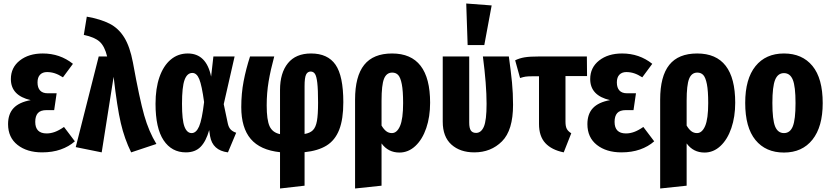

<svg xmlns="http://www.w3.org/2000/svg" viewBox="-20 -853 4738 1095"><path d="M396 -489 339 -412Q314 -428 292.5 -435Q271 -442 248 -442Q223 -442 208.5 -427Q194 -412 194 -383Q194 -353 208.5 -337Q223 -321 252 -321H303L289 -225H246Q211 -225 196 -208Q181 -191 181 -158Q181 -92 246 -92Q269 -92 292.5 -100.5Q316 -109 345 -129L407 -47Q373 -17 326 -0.5Q279 16 220 16Q134 16 80 -26.5Q26 -69 26 -145Q26 -203 57.5 -236.5Q89 -270 155 -282Q42 -308 42 -402Q42 -468 93 -508Q144 -548 224 -548Q322 -548 396 -489Z M738 -497Q776 -288 802.5 -195Q829 -102 872 -32L728 16Q690 -61 669 -151Q648 -241 628 -415L560 16L412 -14L543 -531H591Q577 -589 548.5 -615Q520 -641 458 -654L475 -758Q554 -744 605 -718Q656 -692 688.5 -639.5Q721 -587 738 -497Z M1184 -416 1197 -531H1318L1256 -259L1279 -150Q1284 -126 1296 -114Q1308 -102 1327 -96L1280 16Q1192 5 1178 -77L1173 -111Q1155 -47 1124 -15.5Q1093 16 1040 16Q959 16 913 -53Q867 -122 867 -261Q867 -349 889.5 -413.5Q912 -478 953.5 -513Q995 -548 1051 -548Q1157 -548 1184 -416ZM1018 -261Q1018 -168 1032 -131Q1046 -94 1073 -94Q1099 -94 1115.5 -132Q1132 -170 1144 -271Q1131 -366 1116.5 -401.5Q1102 -437 1077 -437Q1047 -437 1032.5 -397Q1018 -357 1018 -261Z M1717 15V206L1577 222V15Q1464 3 1410 -60.5Q1356 -124 1356 -242Q1356 -320 1369.5 -390Q1383 -460 1406 -531H1544Q1523 -454 1512 -388.5Q1501 -323 1501 -252Q1501 -169 1517.5 -133Q1534 -97 1577 -88V-340Q1577 -437 1622 -492.5Q1667 -548 1754 -548Q1849 -548 1893.5 -484Q1938 -420 1938 -270Q1938 -173 1914.5 -113Q1891 -53 1842.5 -23Q1794 7 1717 15ZM1794 -268Q1794 -343 1789.5 -381Q1785 -419 1776 -432Q1767 -445 1752 -445Q1734 -445 1725.5 -427.5Q1717 -410 1717 -362V-89Q1748 -94 1764.5 -110.5Q1781 -127 1787.5 -163Q1794 -199 1794 -268Z M2433 -267Q2433 -187 2411 -122.5Q2389 -58 2349 -20.5Q2309 17 2258 17Q2194 17 2156 -35V206L2005 222V-285Q2005 -418 2057 -483Q2109 -548 2216 -548Q2433 -548 2433 -267ZM2279 -265Q2279 -335 2271.5 -373Q2264 -411 2251 -425Q2238 -439 2217 -439Q2184 -439 2170 -403.5Q2156 -368 2156 -279V-137Q2169 -115 2183 -104.5Q2197 -94 2215 -94Q2244 -94 2261.5 -134.5Q2279 -175 2279 -265Z M2906 -255Q2906 -110 2843 -47Q2780 16 2685 16Q2604 16 2554.5 -28.5Q2505 -73 2505 -159V-531H2656V-154Q2656 -122 2665.5 -108.5Q2675 -95 2695 -95Q2724 -95 2739.5 -130.5Q2755 -166 2755 -261Q2755 -370 2734 -531H2882Q2894 -444 2900 -383Q2906 -322 2906 -255ZM2639 -833 2784 -822 2742 -596H2647Z M3238 -93 3195 16Q3126 2 3090 -37Q3054 -76 3054 -146V-418H3019Q2991 -418 2977.5 -416Q2964 -414 2946 -408L2918 -509Q2942 -521 2971.5 -526Q3001 -531 3057 -531H3327L3328 -419H3205V-159Q3205 -132 3212.5 -118Q3220 -104 3238 -93Z M3700 -489 3643 -412Q3618 -428 3596.5 -435Q3575 -442 3552 -442Q3527 -442 3512.5 -427Q3498 -412 3498 -383Q3498 -353 3512.5 -337Q3527 -321 3556 -321H3607L3593 -225H3550Q3515 -225 3500 -208Q3485 -191 3485 -158Q3485 -92 3550 -92Q3573 -92 3596.5 -100.5Q3620 -109 3649 -129L3711 -47Q3677 -17 3630 -0.5Q3583 16 3524 16Q3438 16 3384 -26.5Q3330 -69 3330 -145Q3330 -203 3361.5 -236.5Q3393 -270 3459 -282Q3346 -308 3346 -402Q3346 -468 3397 -508Q3448 -548 3528 -548Q3626 -548 3700 -489Z M4173 -267Q4173 -187 4151 -122.5Q4129 -58 4089 -20.5Q4049 17 3998 17Q3934 17 3896 -35V206L3745 222V-285Q3745 -418 3797 -483Q3849 -548 3956 -548Q4173 -548 4173 -267ZM4019 -265Q4019 -335 4011.5 -373Q4004 -411 3991 -425Q3978 -439 3957 -439Q3924 -439 3910 -403.5Q3896 -368 3896 -279V-137Q3909 -115 3923 -104.5Q3937 -94 3955 -94Q3984 -94 4001.5 -134.5Q4019 -175 4019 -265Z M4672 -265Q4672 -130 4613.5 -56.5Q4555 17 4451 17Q4347 17 4288.5 -54.5Q4230 -126 4230 -266Q4230 -403 4288.5 -475.5Q4347 -548 4451 -548Q4555 -548 4613.5 -477Q4672 -406 4672 -265ZM4385 -266Q4385 -170 4400.5 -132Q4416 -94 4451 -94Q4486 -94 4501.5 -132.5Q4517 -171 4517 -265Q4517 -360 4501.5 -398Q4486 -436 4451 -436Q4416 -436 4400.5 -397.5Q4385 -359 4385 -266Z"/></svg>

Font: Fira Sans Extra Condensed
Style: Bold
Weight: 700
Width: 1
Designer: Carrois Corporate & Edenspiekermann AG
Foundry: Carrois Corporate GbR & Edenspiekermann AG
Version: Version 4.203